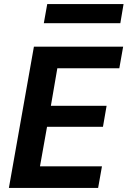

<svg xmlns="http://www.w3.org/2000/svg" viewBox="-20 -931 632 951"><path d="M24 0 148 -700H590L571 -593H264L232 -407H508L490 -303H213L178 -107H485L466 0ZM197 -816 214 -911H592L576 -816Z"/></svg>

Font: DM Sans 16pt
Style: Bold Italic
Weight: 700
Italic angle: -10°
Version: Version 4.004;gftools[0.9.30]